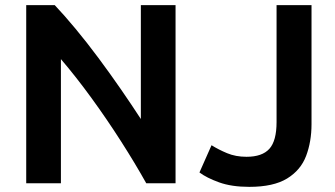

<svg xmlns="http://www.w3.org/2000/svg" viewBox="-20 -713 1305 747"><path d="M82 0V-693H193Q230 -654 274 -601Q318 -548 363 -487.5Q408 -427 450.5 -365.5Q493 -304 528 -250V-693H663V0H549Q506 -77 451 -163Q396 -249 336 -331.5Q276 -414 217 -483V0ZM950 14Q881 14 832.5 -3.5Q784 -21 756 -42L803 -148Q830 -131 863.5 -117Q897 -103 939 -103Q1000 -103 1028 -134Q1056 -165 1056 -238V-693H1192V-230Q1192 -162 1171 -106.5Q1150 -51 1097 -18.5Q1044 14 950 14Z"/></svg>

Font: Ubuntu Sans
Style: Bold
Weight: 700
Designer: Dalton Maag Ltd
Foundry: Dalton Maag Ltd
Version: Version 1.006; ttfautohint (v1.8.4.7-5d5b)